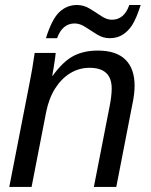

<svg xmlns="http://www.w3.org/2000/svg" viewBox="-20 -737 596 757"><path d="M162.1 -295.9 104.5 0H16.6L97.7 -415.5Q102.5 -438.5 107.2 -466.8Q111.8 -495.1 116.7 -528.3H199.7Q199.7 -524.9 197.3 -508.1Q194.8 -491.2 191.7 -471.4Q188.5 -451.7 186 -438H187.5Q228 -494.1 268.8 -515.9Q309.6 -537.6 365.7 -537.6Q438 -537.6 474.4 -502Q510.7 -466.3 510.7 -398.9Q510.7 -383.3 508.3 -363.3Q505.9 -343.3 500.5 -318.8L438.5 0H350.1L411.6 -314.9Q420.4 -358.4 420.4 -388.2Q420.4 -469.7 333 -469.7Q292 -469.7 257.1 -448.5Q222.2 -427.2 197.5 -388.4Q172.9 -349.6 162.1 -295.9ZM412.1 -586.4Q386.2 -586.4 362.5 -601.1Q338.9 -615.7 317.1 -630.1Q295.4 -644.5 274.4 -644.5Q250 -644.5 232.7 -629.9Q215.3 -615.2 205.1 -586.4H161.1Q184.1 -660.6 213.6 -689Q243.2 -717.3 283.7 -717.3Q310.1 -717.3 333.7 -702.9Q357.4 -688.5 379.2 -673.8Q400.9 -659.2 420.9 -659.2Q445.3 -659.2 462.6 -673.8Q480 -688.5 489.7 -717.3H534.7Q518.1 -665.5 502 -639.6Q486.3 -614.7 464.4 -600.6Q442.4 -586.4 412.1 -586.4Z"/></svg>

Font: Arimo
Style: Italic
Weight: 400
Italic angle: -12°
Designer: Steve Matteson
Foundry: Monotype Imaging Inc.
Version: Version 1.33